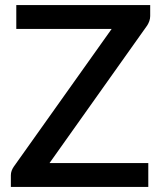

<svg xmlns="http://www.w3.org/2000/svg" viewBox="-20 -740 644 760"><path d="M574.5 -676.5Q574.5 -666.5 571.2 -657Q568 -647.5 562.5 -639L176 -94.5H567V0H23V-46Q23 -55.5 26 -63.8Q29 -72 34 -79.5L422 -625.5H44.5V-720H574.5Z"/></svg>

Font: Lato 2
Style: Regular
Weight: 600
Designer: Lukasz Dziedzic with Adam Twardoch and Botio Nikoltchev
Foundry: tyPoland Lukasz Dziedzic
Version: Version 2.015; 2015-08-06; http://www.latofonts.com/